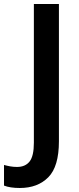

<svg xmlns="http://www.w3.org/2000/svg" viewBox="-89 -734 392 958"><path d="M10 204Q-14 204 -34 201Q-54 198 -69 192V89Q-55 93 -38.5 96Q-22 99 -4 99Q37 99 58.5 72Q80 45 80 -22V-714H205V-29Q205 97 152 150.5Q99 204 10 204Z"/></svg>

Font: Noto Sans Lao UI SemCond SemBd
Style: Regular
Weight: 600
Width: 4
Designer: Monotype Design Team
Foundry: Monotype Imaging Inc.
Version: Version 2.000; ttfautohint (v1.8.4.7-5d5b)